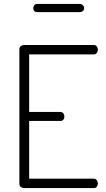

<svg xmlns="http://www.w3.org/2000/svg" viewBox="-20 -961 543 981"><path d="M129 -389H288Q298 -389 303.5 -382Q309 -375 309 -365Q309 -357 304 -350Q299 -343 288 -343H129V-48H459Q469 -48 474.5 -40.5Q480 -33 480 -23Q480 -15 475 -7.5Q470 0 459 0H103Q94 0 86.5 -5.5Q79 -11 79 -22V-709Q79 -720 86.5 -725.5Q94 -731 103 -731H459Q470 -731 475 -723.5Q480 -716 480 -708Q480 -698 474.5 -690.5Q469 -683 459 -683H129ZM150 -919Q150 -928 155.5 -934.5Q161 -941 171 -941H388Q396 -941 403 -934.5Q410 -928 410 -919Q410 -910 403 -904.5Q396 -899 388 -899H171Q150 -899 150 -919Z"/></svg>

Font: AkaAcidDosis
Style: Light
Weight: 300
Designer: Edgar Tolentino, Pablo Impallari, Igino Marini, Aka-Acid
Foundry: Edgar Tolentino, Pablo Impallari, Igino Marini, Aka-Acid
Version: Version 1.007